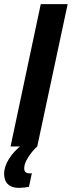

<svg xmlns="http://www.w3.org/2000/svg" viewBox="-62 -708 347 928"><path d="M-11 0 135 -688H265L118 0ZM31 200Q4 200 -12 191Q-28 182 -35 166.5Q-42 151 -42 132Q-42 97 -18 59Q6 21 47 -10L118 0Q106 10 91.5 28Q77 46 66 66.5Q55 87 55 107Q55 117 61 123.5Q67 130 82 130Q84 130 86 130Q88 130 92 129L78 195Q69 197 56 198.5Q43 200 31 200Z"/></svg>

Font: Saira ExtraCondensed ExtraBold
Style: Italic
Weight: 800
Width: 2
Italic angle: -12°
Designer: Hector Gatti with collaboration of the Omnibus-Type team
Foundry: Omnibus-Type
Version: Version 1.101